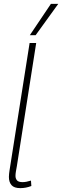

<svg xmlns="http://www.w3.org/2000/svg" viewBox="-20 -962 321 992"><path d="M133 -740H167L67 -103Q64 -87 62 -75Q60 -63 60 -53Q60 -40 67.5 -30.5Q75 -21 97 -21Q115 -21 140 -29L142 -1Q114 10 85 10Q53 10 39.5 -5.5Q26 -21 26 -48Q26 -56 27 -64.5Q28 -73 29 -80ZM134 -780 243 -942H281L164 -780Z"/></svg>

Font: Georama SemiCondensed ExtraLight
Style: Italic
Weight: 200
Width: 4
Italic angle: -9°
Designer: Jean-Baptiste Levee
Foundry: Production Type
Version: Version 1.000